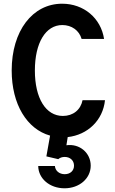

<svg xmlns="http://www.w3.org/2000/svg" viewBox="-20 -730 620 1035"><path d="M276 165H186C187 233 248 285 328 285C408 285 469 232 469 163C469 94 409 43 338 53L345 9C453 -3 535 -82 546 -190H425C415 -138 374 -105 319 -105C227 -105 168 -200 168 -350C168 -499 226 -595 316 -595C366 -595 407 -566 420 -520H541C524 -632 432 -710 315 -710C155 -710 43 -563 43 -350C43 -168 125 -34 250 1L230 113L294 128C303 120 315 116 329 116C358 116 379 135 379 163C379 190 359 209 329 209C300 209 278 191 276 165Z"/></svg>

Font: CommitMono-dimboump
Style: Bold
Weight: 700
Monospace: yes
Designer: Eigil Nikolajsen
Foundry: Eigil Nikolajsen
Version: Version 1.143